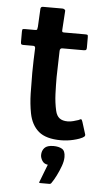

<svg xmlns="http://www.w3.org/2000/svg" viewBox="-55 -611 457 842"><g transform="rotate(5 174.0 -190.5)"><path d="M229 0Q163 0 130.5 -27.5Q98 -55 88 -106Q80 -148 79 -193Q78 -238 78 -284Q78 -314 79 -339Q80 -364 81 -392Q81 -402 72 -402H28Q22 -402 19.5 -404Q17 -406 17 -414V-459Q17 -469 19.5 -470.5Q22 -472 30 -472H75Q82 -472 83 -475.5Q84 -479 85 -487L89 -565Q89 -576 100 -576H186Q190 -576 194.5 -573Q199 -570 198 -565L193 -487Q192 -477 193.5 -474.5Q195 -472 201 -472H295Q304 -472 305.5 -470Q307 -468 307 -458V-415Q307 -407 304.5 -404.5Q302 -402 294 -402H200Q195 -402 192 -399Q189 -396 189 -389Q188 -361 187.5 -332.5Q187 -304 186 -274Q186 -238 187.5 -200Q189 -162 197 -127Q202 -105 215 -95Q228 -85 251 -85Q264 -85 276 -88.5Q288 -92 298 -95Q308 -101 310.5 -99Q313 -97 316 -88L332 -37Q335 -30 330 -25Q325 -20 309 -14Q298 -10 283.5 -6.5Q269 -3 255 -1.5Q241 0 229 0ZM251 72Q251 90 243 112Q235 134 224.5 155Q214 176 204 190Q201 195 195 195Q186 195 175.5 195Q165 195 156 195Q150 195 150 193Q150 191 154 182Q159 170 167 148Q175 126 181 112Q164 110 156 97Q148 84 148 72Q148 53 159.5 40.5Q171 28 199 28Q222 28 236.5 36.5Q251 45 251 72Z"/></g></svg>

Font: Glory Thin SemiBold
Style: Regular
Weight: 600
Version: Version 1.011